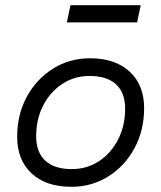

<svg xmlns="http://www.w3.org/2000/svg" viewBox="-20 -706 620 738"><path d="M254 12Q157 12 101.5 -39.5Q46 -91 46 -180Q46 -266 83 -334Q120 -402 183.5 -442Q247 -482 326 -482Q423 -482 478.5 -430.5Q534 -379 534 -290Q534 -205 497 -136.5Q460 -68 396.5 -28Q333 12 254 12ZM256 -56Q314 -56 360.5 -86.5Q407 -117 434 -170Q461 -223 461 -288Q461 -350 426 -382Q391 -414 324 -414Q266 -414 219.5 -383.5Q173 -353 146 -300.5Q119 -248 119 -182Q119 -121 154 -88.5Q189 -56 256 -56ZM237 -620 251 -686H521L507 -620Z"/></svg>

Font: Sometype Mono
Style: Italic
Weight: 400
Italic angle: -12°
Monospace: yes
Designer: Ryoichi Tsunekawa
Foundry: Dharma Type
Version: Version 1.000; ttfautohint (v1.8.3)